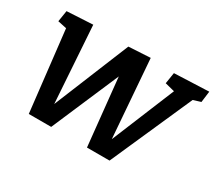

<svg xmlns="http://www.w3.org/2000/svg" viewBox="-105 -739 1055 943"><g transform="rotate(30 422.5 -267.0)"><path d="M132 2 79 -463 91 -452 30 -465 40 -528 187 -536 218 -69H202L390 -529L513 -536L549 -68H536L699 -464L706 -448L639 -465L649 -528L845 -536L837 -473L782 -456L799 -470L590 2H462L416 -443L449 -440L259 2Z"/></g></svg>

Font: Bitter Thin SemiBold
Style: Italic
Weight: 600
Italic angle: -9°
Version: Version 2.002